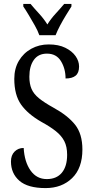

<svg xmlns="http://www.w3.org/2000/svg" viewBox="-20 -951 475 981"><path d="M213 10Q122 10 79 -27.5Q36 -65 36 -126Q36 -158 54.5 -176.5Q73 -195 101 -195Q105 -124 136 -80Q167 -36 219 -36Q269 -36 296 -68.5Q323 -101 323 -160Q323 -202 308.5 -230Q294 -258 265 -281Q236 -304 192 -328Q122 -368 87.5 -417Q53 -466 53 -548Q53 -601 76.5 -640.5Q100 -680 140 -702Q180 -724 229 -724Q279 -724 313.5 -707Q348 -690 366 -664.5Q384 -639 384 -611Q384 -579 366.5 -564.5Q349 -550 315 -550Q315 -600 291.5 -638.5Q268 -677 220 -677Q176 -677 153 -645Q130 -613 130 -559Q130 -523 141 -497Q152 -471 179 -449Q206 -427 253 -401Q326 -361 363.5 -314Q401 -267 401 -187Q401 -92 348.5 -41Q296 10 213 10ZM181 -771Q173 -794 158 -820.5Q143 -847 127.5 -873Q112 -899 99 -918V-931H136Q157 -906 180.5 -880.5Q204 -855 222 -826Q240 -855 263.5 -880.5Q287 -906 308 -931H345V-918Q333 -899 317 -873Q301 -847 287 -820.5Q273 -794 264 -771Z"/></svg>

Font: Noto Serif ExtraCondensed
Style: Regular
Weight: 400
Width: 2
Designer: Monotype Design Team
Foundry: Monotype Imaging Inc.
Version: Version 2.015